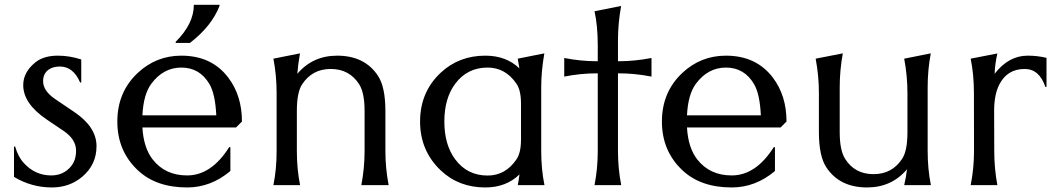

<svg xmlns="http://www.w3.org/2000/svg" viewBox="-20 -782 4450 811"><path d="M199.2 9.8Q113.3 9.8 39.1 -34.7V-163.1H43.9Q56.6 -119.1 81.1 -92.8Q128.9 -41 196.3 -41Q247.6 -41 279.3 -78.6Q301.3 -104.5 301.3 -145.5Q301.3 -193.8 248 -229.5L179.2 -275.9Q78.1 -343.8 78.1 -422.4Q78.1 -477.5 129.9 -519Q165 -546.9 224.6 -546.9Q273.9 -546.9 323.2 -530.8V-433.6H318.4Q289.6 -501 232.9 -501Q203.1 -501 184.6 -487.3Q162.1 -470.7 162.1 -439Q162.1 -397.9 213.4 -363.3L294.9 -308.1Q387.7 -245.1 387.7 -164.6Q387.7 -86.4 327.1 -35.2Q273.4 9.8 199.2 9.8Z M907.2 -761.7V-756.8Q874 -671.4 782.2 -600.6H722.2V-605.5Q798.8 -681.6 798.8 -761.7ZM770.5 9.8Q639.6 9.8 562.5 -62.5Q475.6 -144 475.6 -268.6Q475.6 -393.6 562.5 -474.6Q640.1 -546.9 746.1 -546.9Q874 -546.9 944.3 -454.1Q1002 -377.9 1002 -268.6L977.1 -243.7H581.5Q586.4 -157.7 625 -108.4Q677.7 -41 770.5 -41Q872.6 -41 948.2 -160.6L953.1 -160.2V-59.6Q870.6 9.8 770.5 9.8ZM581.5 -294.9H893.6Q889.2 -385.3 864.7 -426.8Q823.7 -496.6 746.1 -496.6Q669.9 -496.6 619.1 -428.2Q585.9 -383.3 581.5 -294.9Z M1134.8 0Q1148.4 -66.9 1148.4 -144V-389.2Q1148.4 -463.9 1134.8 -534.2L1247.1 -556.6Q1239.3 -512.2 1235.8 -470.2Q1300.8 -546.9 1404.3 -546.9Q1520 -546.9 1576.2 -462.4Q1607.9 -415 1607.9 -313V-143.6Q1607.9 -71.8 1621.6 0H1506.3Q1520 -72.3 1520 -144V-313.5Q1520 -389.2 1497.6 -425.3Q1456.1 -490.7 1377 -490.7Q1298.3 -490.7 1255.9 -425.3Q1233.9 -391.6 1233.9 -313.5V-144Q1233.9 -67.4 1247.6 0Z M2279.8 0H2167Q2171.4 -22 2174.3 -45.4Q2118.2 9.8 2029.8 9.8Q1917.5 9.8 1841.3 -62.5Q1754.4 -145.5 1754.4 -268.6Q1754.4 -393.1 1841.3 -474.6Q1918.5 -546.9 2029.8 -546.9Q2118.2 -546.9 2173.8 -493.2Q2170.9 -514.2 2167 -534.2L2279.3 -556.6Q2266.1 -481.9 2266.1 -413.6V-144Q2266.1 -67.4 2279.8 0ZM2039.6 -40.5Q2115.2 -40.5 2161.6 -108.9Q2180.7 -136.7 2180.7 -192.9V-344.2Q2180.7 -400.4 2161.6 -428.2Q2115.2 -496.6 2039.6 -496.6Q1953.6 -496.6 1902.8 -428.2Q1856.9 -366.7 1856.9 -268.6Q1856.9 -170.4 1902.8 -108.9Q1953.6 -40.5 2039.6 -40.5Z M2491.2 0Q2504.9 -70.3 2504.9 -143.6V-472.2H2500Q2432.6 -472.2 2363.3 -458.5V-537.1Q2432.1 -523.4 2500 -523.4H2504.9V-589.8Q2504.9 -674.3 2491.2 -734.4L2603.5 -756.8Q2590.3 -681.2 2590.3 -614.7V-523.4H2595.2Q2661.6 -523.4 2731.9 -537.1V-458.5Q2661.1 -472.2 2595.2 -472.2H2590.3V-143.6Q2590.3 -69.8 2604 0Z M3070.8 9.8Q2939.9 9.8 2862.8 -62.5Q2775.9 -144 2775.9 -268.6Q2775.9 -393.6 2862.8 -474.6Q2940.4 -546.9 3046.4 -546.9Q3174.3 -546.9 3244.6 -454.1Q3302.2 -377.9 3302.2 -268.6L3277.3 -243.7H2881.8Q2886.7 -157.7 2925.3 -108.4Q2978 -41 3070.8 -41Q3172.9 -41 3248.5 -160.6L3253.4 -160.2V-59.6Q3170.9 9.8 3070.8 9.8ZM2881.8 -294.9H3193.8Q3189.5 -385.3 3165 -426.8Q3124 -496.6 3046.4 -496.6Q2970.2 -496.6 2919.4 -428.2Q2886.2 -383.3 2881.8 -294.9Z M3912.1 0Q3912.1 0 3799.3 0Q3807.6 -34.7 3811 -66.9Q3746.1 9.8 3642.6 9.8Q3526.9 9.8 3470.7 -74.7Q3439 -122.1 3439 -224.1V-389.2Q3439 -461.9 3425.3 -534.2L3540 -556.6Q3526.9 -484.9 3526.9 -413.6V-223.6Q3526.9 -147.9 3549.3 -111.8Q3589.8 -46.4 3669.9 -46.4Q3748.5 -46.4 3791 -111.8Q3813 -145.5 3813 -223.6V-388.7Q3813 -461.4 3799.3 -534.2L3911.6 -556.6Q3898.4 -487.3 3898.4 -413.6V-144Q3898.4 -67.9 3912.1 0Z M4080.1 0Q4094.2 -70.3 4094.2 -144.5L4093.8 -389.2Q4093.8 -467.3 4080.1 -534.2L4192.9 -556.2Q4182.6 -512.2 4181.2 -470.2Q4240.2 -546.9 4320.8 -546.9Q4362.8 -546.9 4400.4 -537.6V-415H4395.5Q4370.1 -490.7 4308.1 -490.7Q4234.9 -490.7 4201.2 -425.3Q4179.2 -382.8 4179.2 -313.5L4179.7 -144.5Q4179.7 -69.3 4192.9 0Z"/></svg>

Font: Classica
Style: Book
Weight: 400
Designer: Wojciech Kalinowski "wmk69" (wmk69@o2.pl)
Foundry: Wojciech Kalinowski "wmk69" (wmk69@o2.pl)
Version: Version 2.1.1; 2021-05-14